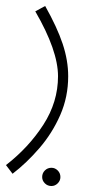

<svg xmlns="http://www.w3.org/2000/svg" viewBox="-35 -351 317 642"><path d="M7 230 -15 201Q61 142 110 66Q159 -10 159 -96Q159 -182 83 -313L116 -331Q156 -260 174.5 -204.5Q193 -149 193 -96Q193 -27 166.5 33.5Q140 94 97 144Q54 194 7 230ZM137 271Q124 271 115 262Q106 253 106 241Q106 228 115 219Q124 210 137 210Q149 210 158 219Q167 228 167 241Q167 253 158 262Q149 271 137 271Z"/></svg>

Font: Noto Sans Arabic UI XCn XLt
Style: Regular
Weight: 200
Width: 2
Designer: Monotype Design Team, Nadine Chahine and Nizar Qandah
Foundry: Monotype Imaging Inc.
Version: Version 2.010; ttfautohint (v1.8.4.7-5d5b)